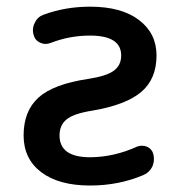

<svg xmlns="http://www.w3.org/2000/svg" viewBox="-20 -576 544 584"><path d="M253.9 -467.8Q191.4 -467.8 133.8 -445.3Q126 -442.4 118.2 -442.4Q110.4 -442.4 101.6 -446.3Q85.9 -454.1 82 -470.7Q80.1 -477.5 80.1 -483.4Q80.1 -496.1 85.9 -506.8Q93.8 -524.4 112.3 -531.2Q178.7 -555.7 253.9 -555.7Q349.6 -555.7 402.8 -515.1Q456.1 -474.6 456.1 -407.2Q456.1 -335.9 409.7 -296.4Q363.3 -256.8 259.8 -239.3Q204.1 -230.5 182.6 -212.9Q161.1 -195.3 161.1 -164.1Q161.1 -97.7 253.9 -97.7Q254.9 -97.7 255.9 -97.7Q328.1 -98.6 396.5 -129.9Q404.3 -132.8 412.1 -132.8Q418.9 -132.8 426.8 -129.9Q442.4 -123 446.3 -107.4Q448.2 -99.6 448.2 -92.8Q448.2 -81.1 443.4 -69.3Q434.6 -51.8 417 -43.9Q341.8 -11.7 253.9 -11.7Q159.2 -11.7 105.5 -52.2Q51.8 -92.8 51.8 -164.1Q51.8 -238.3 97.2 -279.3Q142.6 -320.3 248 -335.9Q304.7 -344.7 326.7 -361.3Q348.6 -377.9 348.6 -407.2Q348.6 -467.8 253.9 -467.8Z"/></svg>

Font: Gen Jyuu Gothic P Medium
Style: Regular
Weight: 500
Designer: [Source Han Sans]
Ryoko NISHIZUKA  (kana & ideographs); Paul D. Hunt (Latin, Greek & Cyrillic); Wenlong ZHANG  (bopomofo
Version: Version 1.002.20150607